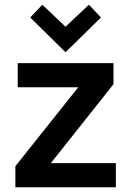

<svg xmlns="http://www.w3.org/2000/svg" viewBox="-20 -792 555 812"><path d="M45 0V-89L311 -423H55V-525H460V-436L195 -102H470V0ZM108 -718 159 -772 257 -679 356 -772 407 -718 257 -571Z"/></svg>

Font: Oxanium ExtraLight SemiBold
Style: Regular
Weight: 600
Version: Version 2.000